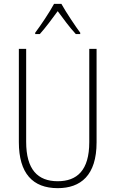

<svg xmlns="http://www.w3.org/2000/svg" viewBox="-20 -968 600 998"><path d="M299 -948H261C238 -905 191 -835 163 -798V-791H187C216 -823 253 -873 280 -910C308 -872 343 -824 374 -791H397V-798C375 -827 324 -903 299 -948ZM482 -228V-714H444V-229C444 -82 380 -26 280 -26C176 -26 116 -87 116 -231V-714H78V-229C78 -67 150 10 280 10C399 10 482 -56 482 -228Z"/></svg>

Font: Noto Sans Arabic UI Cn XLt
Style: Regular
Weight: 200
Width: 3
Designer: Monotype Design Team, Nadine Chahine and Nizar Qandah
Foundry: Monotype Imaging Inc.
Version: Version 2.010